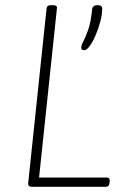

<svg xmlns="http://www.w3.org/2000/svg" viewBox="-20 -722 476 742"><path d="M104 0Q87 0 89 -15L160 -690Q161 -702 177 -702H185Q202 -702 200 -690L131 -36H392Q405 -36 404 -22L403 -14Q402 0 387 0ZM306 -528Q294 -528 294 -538Q294 -547 302 -562Q310 -577 320.5 -606Q331 -635 336 -686Q338 -702 357 -702Q375 -702 375 -689Q375 -667 368 -640Q361 -613 350 -587Q339 -561 327 -544.5Q315 -528 306 -528Z"/></svg>

Font: Asap Semi Condensed Semi Condensed Thin
Style: Italic
Weight: 100
Width: 4
Italic angle: -6°
Designer: Pablo Cosgaya
Foundry: Omnibus-Type
Version: Version 3.001; ttfautohint (v1.8.4.7-5d5b)